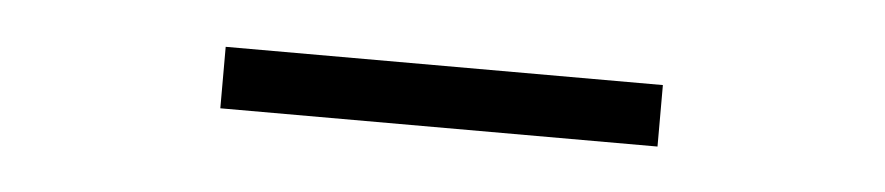

<svg xmlns="http://www.w3.org/2000/svg" viewBox="-22 -401 645 140"><g transform="rotate(5 300.0 -330.5)"><path d="M140 -308V-353H460V-308Z"/></g></svg>

Font: Tiny Thin
Style: Regular
Weight: 100
Monospace: yes
Designer: Philipp Nurullin, Konstantin Bulenkov
Foundry: JetBrains
Version: Version 2.251; ttfautohint (v1.8.4.7-5d5b)